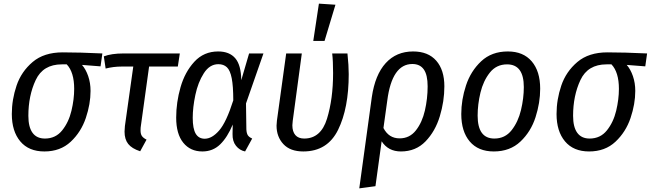

<svg xmlns="http://www.w3.org/2000/svg" viewBox="-20 -821 3579 1056"><path d="M45 -194Q45 -273 71 -350Q97 -427 159.5 -480Q222 -533 325 -533Q417 -533 543 -527L533 -456L431 -464Q452 -440 465 -402.5Q478 -365 478 -321Q478 -249 452 -172Q426 -95 369 -41.5Q312 12 224 12Q138 12 91.5 -43.5Q45 -99 45 -194ZM388 -332Q388 -424 347 -467H320Q217 -467 176.5 -381Q136 -295 136 -184Q136 -122 159 -90.5Q182 -59 227 -59Q286 -59 322 -104Q358 -149 373 -212Q388 -275 388 -332Z M755 -130Q753 -120 753 -103Q753 -84 760.5 -73Q768 -62 786 -53L751 11Q705 -4 685 -29.5Q665 -55 665 -97Q665 -106 667 -128L713 -455H650Q604 -455 561 -444L551 -511Q593 -527 659 -527H969L958 -455H800Z M1307 -380 1350 -527H1429L1333 -252L1335 -110Q1336 -89 1342.5 -78Q1349 -67 1367 -59L1328 12Q1298 6 1278 -19Q1258 -44 1259 -84L1260 -136Q1231 -66 1191 -27Q1151 12 1093 12Q1027 12 988 -36Q949 -84 949 -174Q949 -258 973 -341.5Q997 -425 1049 -481.5Q1101 -538 1180 -538Q1242 -538 1274 -500.5Q1306 -463 1307 -380ZM1040 -173Q1040 -113 1056.5 -85.5Q1073 -58 1106 -58Q1146 -58 1185.5 -103.5Q1225 -149 1263 -269Q1263 -347 1254.5 -390.5Q1246 -434 1228 -451Q1210 -468 1181 -468Q1133 -468 1101 -418Q1069 -368 1054.5 -299Q1040 -230 1040 -173Z M1898 -413Q1898 -226 1839.5 -107Q1781 12 1648 12Q1576 12 1538.5 -28.5Q1501 -69 1501 -130Q1501 -139 1503 -157L1554 -527H1640L1590 -156Q1588 -138 1588 -132Q1588 -97 1604.5 -78Q1621 -59 1653 -59Q1745 -59 1778.5 -168Q1812 -277 1812 -419Q1812 -487 1807 -527H1891Q1898 -461 1898 -413ZM1825 -795 1765 -596H1703L1734 -801Z M2424 -346Q2424 -264 2399 -181.5Q2374 -99 2320.5 -43.5Q2267 12 2185 12Q2115 12 2079 -44L2045 203L1956 215L2025 -287Q2043 -410 2101.5 -474Q2160 -538 2252 -538Q2335 -538 2379.5 -487Q2424 -436 2424 -346ZM2332 -346Q2332 -409 2311 -439Q2290 -469 2248 -469Q2136 -469 2110 -268L2089 -117Q2118 -60 2178 -60Q2233 -60 2267.5 -104Q2302 -148 2317 -213.5Q2332 -279 2332 -346Z M2517 -194Q2517 -272 2543 -351Q2569 -430 2626.5 -484Q2684 -538 2773 -538Q2858 -538 2904.5 -483.5Q2951 -429 2951 -333Q2951 -256 2925.5 -176.5Q2900 -97 2842.5 -42.5Q2785 12 2696 12Q2610 12 2563.5 -43Q2517 -98 2517 -194ZM2861 -342Q2861 -467 2769 -467Q2710 -467 2674 -421.5Q2638 -376 2622.5 -311.5Q2607 -247 2607 -185Q2607 -59 2699 -59Q2758 -59 2794 -105Q2830 -151 2845.5 -216Q2861 -281 2861 -342Z M3041 -194Q3041 -273 3067 -350Q3093 -427 3155.5 -480Q3218 -533 3321 -533Q3413 -533 3539 -527L3529 -456L3427 -464Q3448 -440 3461 -402.5Q3474 -365 3474 -321Q3474 -249 3448 -172Q3422 -95 3365 -41.5Q3308 12 3220 12Q3134 12 3087.5 -43.5Q3041 -99 3041 -194ZM3384 -332Q3384 -424 3343 -467H3316Q3213 -467 3172.5 -381Q3132 -295 3132 -184Q3132 -122 3155 -90.5Q3178 -59 3223 -59Q3282 -59 3318 -104Q3354 -149 3369 -212Q3384 -275 3384 -332Z"/></svg>

Font: Fira Sans Condensed
Style: Italic
Weight: 400
Width: 3
Italic angle: -8°
Designer: bBox Type GmbH & Carrois Corporate GbR & Edenspiekermann AG
Foundry: bBox Type GmbH & Carrois Corporate GbR & Edenspiekermann AG
Version: Version 4.301